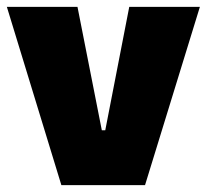

<svg xmlns="http://www.w3.org/2000/svg" viewBox="-26 -540 603 560"><path d="M153 0H397L557 -520H351L281 -160H271L200 -520H-6Z"/></svg>

Font: Fixel Text Black
Style: Regular
Weight: 900
Width: 4
Designer: AlfaBravo + MacPaw
Foundry: Kyrylo Tkachov, Marchela Mozhyna, Serhii Makarenko, Maria Weinstein, Zakhar Kryvoshyya
Version: Version 1.211